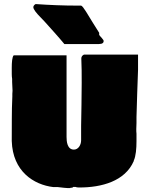

<svg xmlns="http://www.w3.org/2000/svg" viewBox="-20 -954 748 965"><path d="M147.5 -918C147.5 -907.2 163.1 -887.7 183.6 -867.2L204.1 -845.7C237.9 -807.9 271.3 -771.6 303.7 -732.4H461.9C481.4 -732.4 501 -731.4 501 -748C501 -754.9 485.4 -768.6 478.5 -778.3V-789.1C456.3 -823.8 434.6 -859.1 413.1 -894.5C401.4 -913.1 392.6 -924.8 387.7 -925.8H368.2C297.9 -925.8 229.5 -928.7 159.2 -933.6C151.4 -929.7 147.5 -922.9 147.5 -918ZM41 -557.6V-558.6V-542C41 -527.3 43 -512.7 43 -498C43 -493.2 42 -487.3 42 -482.4V-468.8C38.1 -390.6 40 -321.3 39.1 -245.1C43.9 -92.8 149.4 -25.4 248 -13.7H270.5C289.1 -11.7 314.5 -7.8 333 -8.8V-9.8C337.9 -9.8 347.7 -10.7 347.7 -14.6H359.4C366.2 -11.7 373 -11.7 379.9 -11.7C490.2 -11.7 608.4 -43 652.3 -144.5V-146.5C663.1 -169.9 666 -208 666 -244.1V-282.2C665 -289.1 665 -296.9 665 -305.7C665 -314.5 666 -324.2 666 -335V-365.2C668 -446.3 670.9 -520.5 673.8 -603.5V-679.7H402.3C393.6 -675.8 388.7 -668.9 388.7 -660.2C390.6 -622.1 390.6 -580.1 390.6 -537.1C390.6 -462.9 388.7 -392.6 387.7 -321.3V-249C387.7 -224.6 373 -202.1 351.6 -202.1C317.4 -202.1 314.5 -244.1 314.5 -265.6V-675.8H48.8C41 -668 39.1 -639.6 39.1 -613.3C39.1 -588.2 38.7 -569.4 41 -557.6Z"/></svg>

Font: Bowlby One SC
Style: Regular
Weight: 400
Width: 1
Version: Version 1.2